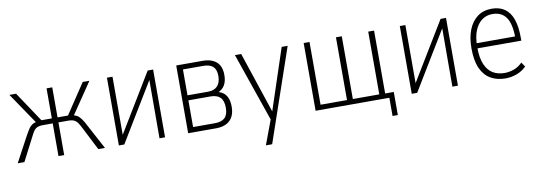

<svg xmlns="http://www.w3.org/2000/svg" viewBox="-53 -837 3840 1359"><g transform="rotate(-10 1866.5 -157.5)"><path d="M17 0 107 -168Q127 -205 140 -225Q153 -245 169.5 -255Q186 -265 213 -269L197 -260L43 -487H91L235 -271H310V-487H351V-271H426L570 -487H618L464 -260L448 -269Q475 -265 490 -256Q505 -247 519.5 -227.5Q534 -208 554 -168L644 0H596L515 -159Q501 -187 490.5 -203Q480 -219 464.5 -227Q449 -235 421 -235H351V0H310V-235H241Q212 -235 196.5 -227Q181 -219 171 -203Q161 -187 147 -159L65 0Z M744 0V-487H784V-40H766L1037 -487H1076V0H1036L1037 -447H1054L783 0Z M1242 0V-487H1432Q1475 -487 1505.5 -472.5Q1536 -458 1551 -430.5Q1566 -403 1566 -362Q1566 -317 1549 -288.5Q1532 -260 1497 -246L1500 -251Q1527 -244 1544 -228.5Q1561 -213 1569.5 -189Q1578 -165 1578 -132Q1578 -68 1543 -34Q1508 0 1442 0ZM1284 -37H1440Q1489 -37 1512.5 -59.5Q1536 -82 1536 -132Q1536 -182 1513 -205.5Q1490 -229 1443 -229H1284ZM1284 -265H1432Q1476 -265 1499.5 -290Q1523 -315 1523 -362Q1523 -408 1500 -429.5Q1477 -451 1430 -451H1284Z M1769 180 1842 -16V28L1664 -487H1709L1860 -34H1850L2000 -487H2043L1814 180Z M2688 131V0H2158V-487H2200V-36H2390V-487H2432V-36H2622V-487H2664V-35H2726V131Z M2849 0V-487H2889V-40H2871L3142 -487H3181V0H3141L3142 -447H3159L2888 0Z M3522 8Q3462 8 3416.5 -18Q3371 -44 3346 -99Q3321 -154 3321 -243Q3321 -321 3343.5 -377Q3366 -433 3408 -464Q3450 -495 3509 -495Q3567 -495 3604.5 -468Q3642 -441 3660 -388.5Q3678 -336 3678 -260V-236H3349V-273H3656L3640 -257Q3640 -363 3607 -410Q3574 -457 3508 -457Q3466 -457 3433.5 -433.5Q3401 -410 3382 -364Q3363 -318 3363 -248V-242Q3363 -167 3383 -120.5Q3403 -74 3438.5 -52.5Q3474 -31 3522 -31Q3555 -31 3588.5 -42.5Q3622 -54 3651 -83L3673 -51Q3643 -21 3603.5 -6.5Q3564 8 3522 8Z"/></g></svg>

Font: Nunito Sans 10pt Condensed ExtraLight
Style: Regular
Weight: 250
Width: 3
Designer: Vernon Adams
Foundry: Vernon Adams
Version: Version 3.101;gftools[0.9.27]